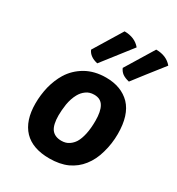

<svg xmlns="http://www.w3.org/2000/svg" viewBox="-189 -906 967 1047"><g transform="rotate(30 294.0 -383.0)"><path d="M328.1 -517.6Q254.9 -517.6 200.2 -486.3Q146.5 -455.1 115.2 -404.3Q89.8 -362.3 76.2 -309.6Q63.5 -255.9 63.5 -203.1Q63.5 -94.7 118.2 -37.1Q172.9 19.5 278.3 19.5Q343.8 19.5 391.6 -2Q439.5 -24.4 470.7 -64.5Q503.9 -106.4 519.5 -164.1Q536.1 -221.7 536.1 -283.2Q536.1 -401.4 480.5 -460Q423.8 -517.6 328.1 -517.6ZM318.4 -404.3Q359.4 -404.3 377 -373Q394.5 -342.8 394.5 -284.2Q394.5 -236.3 386.7 -200.2Q378.9 -164.1 365.2 -141.6Q353.5 -123 335 -110.4Q315.4 -96.7 287.1 -96.7Q245.1 -96.7 224.6 -124Q205.1 -151.4 205.1 -210Q205.1 -240.2 210.9 -280.3Q217.8 -320.3 234.4 -350.6Q247.1 -374 267.6 -388.7Q288.1 -404.3 318.4 -404.3ZM388.7 -743.2Q371.1 -764.6 345.7 -775.4Q320.3 -786.1 288.1 -786.1Q252 -726.6 179.7 -608.4Q187.5 -589.8 204.1 -578.1Q219.7 -566.4 246.1 -560.5Q293.9 -622.1 388.7 -743.2ZM587.9 -743.2Q570.3 -764.6 544.9 -775.4Q519.5 -786.1 487.3 -786.1Q451.2 -726.6 378.9 -608.4Q386.7 -589.8 402.3 -578.1Q418.9 -566.4 445.3 -560.5Q492.2 -622.1 587.9 -743.2Z"/></g></svg>

Font: cl
Style: Bold Italic
Weight: 400
Designer: Mitja Miklavcic
Version: Version 7.504; 2011; Build 1022